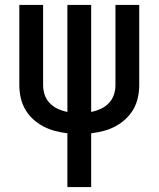

<svg xmlns="http://www.w3.org/2000/svg" viewBox="-20 -540 640 775"><path d="M252 215V-2Q227 -5 202 -11.5Q177 -18 154.5 -30Q132 -42 113 -59.5Q94 -77 81.5 -99Q69 -121 63.5 -146Q58 -171 58 -196V-520H154V-196Q154 -176 160.5 -157Q167 -138 181 -123.5Q195 -109 213.5 -100.5Q232 -92 252 -88V-520H348V-88Q368 -92 386.5 -100.5Q405 -109 419 -123.5Q433 -138 439.5 -157Q446 -176 446 -196V-520H542V-196Q542 -171 536.5 -146Q531 -121 518.5 -99Q506 -77 487 -59.5Q468 -42 445.5 -30Q423 -18 398 -11.5Q373 -5 348 -2V215Z"/></svg>

Font: Iosevka Custom Medium Extended
Style: Regular
Weight: 500
Width: 7
Monospace: yes
Designer: Belleve Invis
Foundry: Belleve Invis
Version: Version 11.2.4; ttfautohint (v1.8.4)